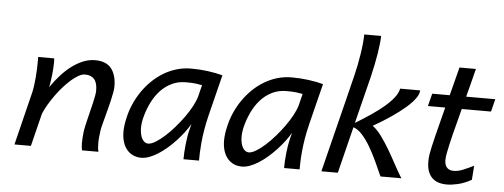

<svg xmlns="http://www.w3.org/2000/svg" viewBox="-51 -903 2758 1051"><g transform="rotate(5 1328.5 -377.5)"><path d="M427.2 0Q425.8 -7.8 424.6 -17.3Q423.3 -26.9 423.3 -37.6Q423.3 -51.8 424.3 -67.1Q425.3 -82.5 427.2 -99.1Q428.7 -113.3 433.1 -133.1Q437.5 -152.8 442.9 -175Q448.2 -197.3 454.1 -220.7Q460 -244.1 464.8 -265.1Q469.7 -286.1 472.9 -303.7Q476.1 -321.3 476.1 -332Q476.1 -375.5 458.7 -395.3Q441.4 -415 407.7 -415Q392.1 -415 373 -404.5Q354 -394 333.5 -376.2Q313 -358.4 292 -335Q271 -311.5 252.2 -285.4Q233.4 -259.3 217.5 -232.4Q201.7 -205.6 191.4 -180.7L146.5 0H56.2L127.9 -290.5Q131.8 -305.7 134.8 -326.9Q137.7 -348.1 139.9 -371.8Q142.1 -395.5 143.1 -420.7Q144 -445.8 144 -469.2V-488.3H231.9Q232.4 -483.9 232.7 -478.5Q232.9 -473.1 232.9 -467.3Q232.9 -451.7 231.7 -432.9Q230.5 -414.1 228.3 -394.8Q226.1 -375.5 223.4 -357.9Q220.7 -340.3 217.3 -328.1Q242.2 -364.3 270.3 -395.5Q298.3 -426.8 328.9 -449.5Q359.4 -472.2 391.4 -485.1Q423.3 -498 456.5 -498Q517.1 -498 545.4 -462.4Q573.7 -426.8 573.7 -363.8Q573.7 -350.6 570.1 -330.1Q566.4 -309.6 560.8 -285.6Q555.2 -261.7 548.6 -236.3Q542 -210.9 535.9 -188Q529.8 -165 524.9 -146Q520 -127 518.6 -116.2Q516.1 -97.7 514.4 -81.3Q512.7 -64.9 512.7 -49.8Q512.7 -36.1 513.7 -23.7Q514.6 -11.2 517.6 0Z M1050.8 -412.6Q1039.6 -415 1019.3 -418Q999 -420.9 962.4 -420.9Q918.5 -420.9 883.1 -403.6Q847.7 -386.2 820.8 -356.7Q793.9 -327.1 775.1 -288.1Q756.3 -249 745.6 -206.1Q738.3 -176.8 738.3 -150.9Q738.3 -133.3 741.5 -118.2Q744.6 -103 750.7 -92Q756.8 -81.1 765.4 -74.7Q773.9 -68.4 784.7 -68.4Q801.3 -68.4 824.7 -82.5Q848.1 -96.7 874 -119.9Q899.9 -143.1 926 -173.1Q952.1 -203.1 974.6 -234.6Q997.1 -266.1 1013.2 -296.6Q1029.3 -327.1 1035.6 -351.6ZM984.9 0Q984.9 -16.6 986.1 -37.4Q987.3 -58.1 989.5 -79.6Q991.7 -101.1 994.9 -121.6Q998 -142.1 1002 -157.7L1011.7 -196.3Q998 -172.4 979.5 -147.9Q960.9 -123.5 939.2 -100.3Q917.5 -77.1 893.8 -56.6Q870.1 -36.1 845.9 -20.8Q821.8 -5.4 798.3 3.4Q774.9 12.2 754.4 12.2Q730 12.2 710 3.4Q689.9 -5.4 675.3 -22.5Q660.6 -39.6 652.6 -64.7Q644.5 -89.8 644.5 -122.1Q644.5 -139.6 647.2 -159.4Q649.9 -179.2 655.3 -201.2Q663.6 -238.8 679.7 -275.4Q695.8 -312 718.3 -345Q740.7 -377.9 769.5 -406Q798.3 -434.1 832 -454.6Q865.7 -475.1 904.1 -486.6Q942.4 -498 984.4 -498Q1031.7 -498 1076.9 -491.9Q1122.1 -485.8 1157.2 -476.1L1101.6 -253.4Q1090.3 -208 1084 -168.9Q1077.6 -129.9 1074.7 -97.9Q1071.8 -65.9 1071 -41.3Q1070.3 -16.6 1070.3 0Z M1603.5 -412.6Q1592.3 -415 1572 -418Q1551.8 -420.9 1515.1 -420.9Q1471.2 -420.9 1435.8 -403.6Q1400.4 -386.2 1373.5 -356.7Q1346.7 -327.1 1327.9 -288.1Q1309.1 -249 1298.3 -206.1Q1291 -176.8 1291 -150.9Q1291 -133.3 1294.2 -118.2Q1297.4 -103 1303.5 -92Q1309.6 -81.1 1318.1 -74.7Q1326.7 -68.4 1337.4 -68.4Q1354 -68.4 1377.4 -82.5Q1400.9 -96.7 1426.8 -119.9Q1452.6 -143.1 1478.8 -173.1Q1504.9 -203.1 1527.3 -234.6Q1549.8 -266.1 1565.9 -296.6Q1582 -327.1 1588.4 -351.6ZM1537.6 0Q1537.6 -16.6 1538.8 -37.4Q1540 -58.1 1542.2 -79.6Q1544.4 -101.1 1547.6 -121.6Q1550.8 -142.1 1554.7 -157.7L1564.5 -196.3Q1550.8 -172.4 1532.2 -147.9Q1513.7 -123.5 1491.9 -100.3Q1470.2 -77.1 1446.5 -56.6Q1422.9 -36.1 1398.7 -20.8Q1374.5 -5.4 1351.1 3.4Q1327.6 12.2 1307.1 12.2Q1282.7 12.2 1262.7 3.4Q1242.7 -5.4 1228 -22.5Q1213.4 -39.6 1205.3 -64.7Q1197.3 -89.8 1197.3 -122.1Q1197.3 -139.6 1200 -159.4Q1202.6 -179.2 1208 -201.2Q1216.3 -238.8 1232.4 -275.4Q1248.5 -312 1271 -345Q1293.5 -377.9 1322.3 -406Q1351.1 -434.1 1384.8 -454.6Q1418.5 -475.1 1456.8 -486.6Q1495.1 -498 1537.1 -498Q1584.5 -498 1629.6 -491.9Q1674.8 -485.8 1710 -476.1L1654.3 -253.4Q1643.1 -208 1636.7 -168.9Q1630.4 -129.9 1627.4 -97.9Q1624.5 -65.9 1623.8 -41.3Q1623 -16.6 1623 0Z M1742.7 0Q1774.4 -126 1801.3 -234.9Q1813 -281.2 1824.7 -328.1Q1836.4 -375 1846.7 -416.5Q1856.9 -458 1865 -490.5Q1873 -522.9 1877.4 -540.5Q1884.3 -568.4 1890.4 -599.4Q1896.5 -630.4 1901.1 -660.6Q1905.8 -690.9 1908.4 -718.3Q1911.1 -745.6 1911.1 -766.6H2003.9Q2003.9 -750.5 2001.2 -725.1Q1998.5 -699.7 1993.7 -669.2Q1988.8 -638.7 1981.9 -605.2Q1975.1 -571.8 1967.3 -539.6L1902.3 -279.8Q1947.8 -307.1 1988 -334.5Q2028.3 -361.8 2059.1 -388.2Q2089.8 -414.6 2109.1 -439.7Q2128.4 -464.8 2132.8 -488.3H2242.7Q2242.7 -468.8 2225.3 -444.3Q2208 -419.9 2176.3 -392.3Q2144.5 -364.7 2100.1 -334.2Q2055.7 -303.7 2001 -272.5Q2026.4 -253.9 2049.8 -221.9Q2073.2 -189.9 2095.5 -152.3Q2117.7 -114.7 2139.2 -74.7Q2160.6 -34.7 2182.1 0H2067.4Q2049.3 -41 2029.8 -83Q2010.3 -125 1989 -160.6Q1967.8 -196.3 1944.6 -221.9Q1921.4 -247.6 1896.5 -255.4L1833 0Z M2310.1 -476.1H2406.2L2446.3 -631.8H2536.6Q2525.9 -589.4 2516.1 -550.8Q2506.3 -512.2 2496.6 -476.1H2656.7L2639.2 -406.7H2478.5Q2457 -326.2 2441.7 -264.6Q2426.3 -203.1 2418 -159.2Q2416 -149.9 2414.8 -140.1Q2413.6 -130.4 2413.6 -120.6Q2413.6 -109.9 2416 -99.9Q2418.5 -89.8 2424.1 -82.3Q2429.7 -74.7 2439.2 -70.1Q2448.7 -65.4 2463.4 -65.4Q2487.8 -65.4 2514.4 -76.4Q2541 -87.4 2573.2 -103L2567.4 -25.4Q2528.3 -3.9 2493.7 4.2Q2459 12.2 2433.1 12.2Q2408.2 12.2 2387.7 5.9Q2367.2 -0.5 2352.5 -14.4Q2337.9 -28.3 2329.6 -50.3Q2321.3 -72.3 2321.3 -104Q2321.3 -113.8 2322 -124.5Q2322.8 -135.3 2324.7 -147Q2327.1 -162.1 2332.8 -187.3Q2338.4 -212.4 2346.7 -245.8Q2355 -279.3 2365.5 -320.1Q2376 -360.8 2387.7 -406.7H2292.5Z"/></g></svg>

Font: Andika New Basic
Style: Italic
Weight: 400
Italic angle: -14°
Designer: Victor Gaultney, Annie Olsen, Julie Remington, Don Collingsworth, Eric Hays
Foundry: SIL International
Version: Version 5.500